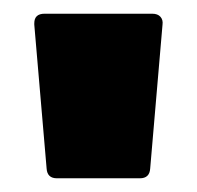

<svg xmlns="http://www.w3.org/2000/svg" viewBox="-20 -720 287 280"><path d="M30 -686Q30 -700 45 -700H202Q210 -700 214 -695.5Q218 -691 217 -684L199 -474Q198 -460 184 -460H63Q49 -460 48 -474L30 -684Z"/></svg>

Font: Barlow Black
Style: Regular
Weight: 900
Designer: Jeremy Tribby
Foundry: Tribby Type
Version: Version 1.422